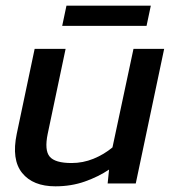

<svg xmlns="http://www.w3.org/2000/svg" viewBox="-20 -646 619 676"><path d="M199 -555 214 -626H511L496 -555ZM175 10Q96 10 58 -37Q20 -84 39 -175L102 -474H211L148 -175Q136 -117 155 -94.5Q174 -72 232 -72Q272 -72 309 -87Q346 -102 376 -127L450 -474H558L458 0H359L364 -49Q327 -24 279 -7Q231 10 175 10Z"/></svg>

Font: Kanit
Style: Italic
Weight: 400
Italic angle: -12°
Designer: Katatrad Team
Foundry: CadsonDemak
Version: Version 2.000; ttfautohint (v1.8.3)